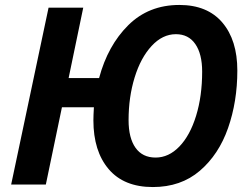

<svg xmlns="http://www.w3.org/2000/svg" viewBox="-20 -745 1004 775"><path d="M357 -259Q357 -278 359 -312H230L165 0H25L176 -714H316L257 -430H380Q415 -561 497.5 -643Q580 -725 704 -725Q817 -725 877.5 -654Q938 -583 938 -460Q938 -335 900.5 -228Q863 -121 786.5 -55.5Q710 10 597 10Q480 10 418.5 -62.5Q357 -135 357 -259ZM796 -456Q796 -527 768.5 -567Q741 -607 690 -607Q636 -607 592 -559.5Q548 -512 523.5 -432.5Q499 -353 499 -260Q499 -188 527 -148.5Q555 -109 608 -109Q661 -109 704 -153.5Q747 -198 771.5 -277.5Q796 -357 796 -456Z"/></svg>

Font: Noto Sans Display
Style: Bold Italic
Weight: 700
Italic angle: -12°
Designer: Monotype Design team
Foundry: Monotype Imaging Inc.
Version: Version 1.000